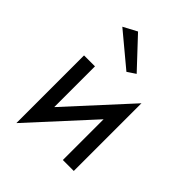

<svg xmlns="http://www.w3.org/2000/svg" viewBox="-224 -852 993 993"><g transform="rotate(45 272.5 -355.0)"><path d="M115 -705 190 -745 340 -585 295 -555ZM160 -460V-162L465 -495V0H385V-298L80 35V-460Z"/></g></svg>

Font: Von Book
Style: Regular
Weight: 400
Version: Version 4.000; ttfautohint (v1.8.4.7-5d5b)